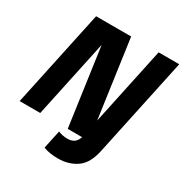

<svg xmlns="http://www.w3.org/2000/svg" viewBox="-208 -843 1135 1186"><g transform="rotate(30 359.0 -250.5)"><path d="M332 0 235 -690H386L483 0ZM-11 0 136 -690H283L136 0ZM370 189Q340 189 312.5 184.5Q285 180 266 172L294 41Q309 47 325.5 50.5Q342 54 361 54Q392 54 411 38Q430 22 437 -9L582 -690H729L579 14Q559 111 503 150Q447 189 370 189Z"/></g></svg>

Font: Radio Canada Big
Style: Bold Italic
Weight: 700
Italic angle: -12°
Designer: Étienne Aubert Bonn
Foundry: Coppers and Brasses
Version: Version 1.001